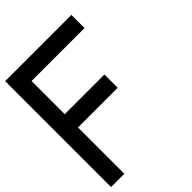

<svg xmlns="http://www.w3.org/2000/svg" viewBox="-238 -961 1079 1079"><g transform="rotate(-45 302.0 -421.0)"><path d="M52.7 0H0V-420.9V-841.8H262.7H526.4V-789.1V-737.3H315.4H105.5V-605.5V-473.6H262.7H420.9V-420.9V-368.2H262.7H105.5V-184.6V0Z"/></g></svg>

Font: VCR Jazz Mono
Style: Regular
Weight: 400
Version: Version 3.1